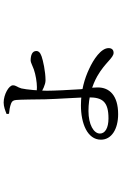

<svg xmlns="http://www.w3.org/2000/svg" viewBox="170 -774 660 1040"><g transform="rotate(-90 500.0 -254.0)"><path d="M401.5 55.9C503.5 55.9 546.4 8.4 546.4 -54.1C546.4 -89 540.2 -109.8 536.7 -146.6C532.7 -204.7 528.5 -294.2 528.5 -329.6C528.5 -370.4 534.6 -440.7 541 -467.9C547.3 -490.7 557.9 -496.5 557.9 -514.2C557.9 -535.9 507.9 -564.2 464.5 -564.2C442.5 -564.2 421.2 -555.8 402.3 -548.1L403.9 -535.2C420.7 -533.8 442 -530.7 458.6 -524.3C472.2 -518.8 476.4 -513.2 478.4 -497.1C480.6 -480.9 481.6 -386.9 482.1 -339.5C483.5 -277.5 492.6 -151.1 492.6 -102.8C492.6 -28.9 468.9 3.6 378.4 3.6C325.6 3.6 296.6 -15.5 296.6 -42.5C296.6 -76.8 346 -104.8 418.8 -104.8C493.9 -104.8 557.6 -85.1 608.1 -56.7C681.3 -14.5 706.2 31.3 733.9 31.3C749.8 31.3 759.4 21.8 759.4 4.2C759.4 -37 697.7 -77.8 647.3 -100.9C595.9 -125.2 530.4 -145.6 449.3 -145.6C352.3 -145.6 263.4 -111.2 263.4 -37.2C263.4 20.8 321.6 55.9 401.5 55.9ZM584.7 -337.4C633.3 -337.4 693.1 -351.1 715 -358.8C736.1 -366.1 743.7 -375.9 743.7 -387.3C743.7 -409.2 722 -418 691.4 -418C682.5 -418 667.5 -409.3 644 -400.7C616.5 -390.9 574.3 -384 547.5 -384C538.5 -384 524.8 -385 512 -387L512.4 -365.1C529.3 -354.6 560.7 -337.4 584.7 -337.4Z"/></g></svg>

Font: Source Han Serif CN VF
Style: Regular
Weight: 250
Designer: Ryoko NISHIZUKA 西塚涼子 (kana & ideographs); Frank Grießhammer (Latin, Greek & Cyrillic); Wenlong ZHANG 张文龙 (bopomofo); San
Foundry: Adobe
Version: Version 2.002;hotconv 1.1.0;makeotfexe 2.6.0